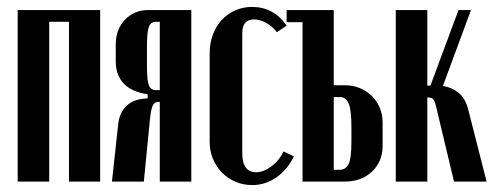

<svg xmlns="http://www.w3.org/2000/svg" viewBox="-20 -524 1424 554"><path d="M269 -495V0H179V-461H122V0H31V-495Z M532 0H441V-230H436Q426 -230 421 -220Q416 -210 413 -183L395 0H303L321 -165Q324 -198 345 -218.5Q366 -239 406 -240V-252Q359 -259 336.5 -283.5Q314 -308 314 -346V-396Q314 -439 340.5 -467Q367 -495 408 -495H532ZM404 -334Q404 -292 409.5 -278Q415 -264 429 -264H441V-461H429Q415 -461 409.5 -446.5Q404 -432 404 -389Z M585 -370Q585 -399 594 -423.5Q603 -448 619.5 -466Q636 -484 658.5 -494Q681 -504 707 -504Q770 -504 807 -450L779 -431Q766 -448 748 -458Q730 -468 713 -468Q679 -468 679 -428V-82Q679 -27 719 -27Q740 -27 763 -44Q786 -61 798 -87L828 -73Q810 -35 778 -12.5Q746 10 708 10Q682 10 659.5 0.5Q637 -9 620.5 -26Q604 -43 594.5 -65.5Q585 -88 585 -114Z M975 -278Q999 -278 1019 -269.5Q1039 -261 1053.5 -246.5Q1068 -232 1076 -212.5Q1084 -193 1084 -171V-103Q1084 -58 1053.5 -29Q1023 0 974 0H853V-460H807V-495H943V-278ZM994 -158Q994 -207 986 -225.5Q978 -244 961 -244H943V-34H960Q977 -34 985.5 -50Q994 -66 994 -115Z M1237 -222Q1233 -237 1227 -240Q1221 -243 1213 -243V0H1122V-495H1213V-277H1222L1303 -495H1339L1258 -276Q1284 -272 1303.5 -256Q1323 -240 1331 -208L1384 0H1290Z"/></svg>

Font: Moniqa ExtBd Cond Paragraph
Style: Regular
Weight: 800
Width: 3
Designer: Rajesh Rajput
Foundry: Rajesh Rajput
Version: Version 1.000